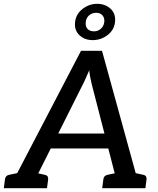

<svg xmlns="http://www.w3.org/2000/svg" viewBox="-39 -985 825 1005"><path d="M10 0 385 -719H495L693 0H609Q594 0 585.5 -7Q577 -14 575 -25L441 -545Q438 -560 434 -577.5Q430 -595 428 -617Q418 -595 410.5 -577Q403 -559 395 -544L135 -25Q130 -16 119.5 -8Q109 0 95 0ZM89 0 96 -64H160L153 0ZM203 -208 237 -286H537L552 -208ZM549 0 557 -64H623L616 0ZM-19 0 -13 -46Q-12 -56 -6.5 -62Q-1 -68 9 -70L81 -85L82 0ZM106 0 127 -85 195 -70Q206 -68 210 -62Q214 -56 213 -46L207 0ZM496 0 502 -46Q503 -56 508.5 -62Q514 -68 524 -70L596 -85L597 0ZM621 0 643 -85 711 -70Q721 -68 725 -62Q729 -56 728 -46L722 0ZM354 -870Q359 -912 393.5 -938.5Q428 -965 469 -965Q512 -965 540 -939Q568 -913 563 -869Q558 -827 523.5 -801Q489 -775 446 -775Q404 -775 376.5 -801Q349 -827 354 -870ZM410 -870Q407 -848 418.5 -834.5Q430 -821 453 -821Q474 -821 489 -834.5Q504 -848 507 -870Q509 -891 497.5 -904.5Q486 -918 465 -918Q442 -918 427 -904.5Q412 -891 410 -870Z"/></svg>

Font: Aleo Medium
Style: Italic
Weight: 500
Italic angle: -7°
Designer: Alessio Laiso
Foundry: Alessio Laiso
Version: Version 2.001;gftools[0.9.29]